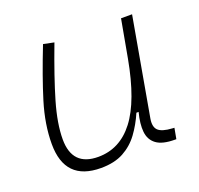

<svg xmlns="http://www.w3.org/2000/svg" viewBox="-100 -637 786 757"><g transform="rotate(-20 293.0 -258.0)"><path d="M201.7 10.3Q50.8 10.3 50.8 -145Q50.8 -227.1 78.6 -317.6Q106.4 -408.2 153.3 -527.3L197.8 -518.1Q148.9 -388.7 123.3 -300.8Q97.7 -212.9 97.7 -147.5Q97.7 -34.7 206.5 -34.7Q297.4 -34.7 357.4 -112.8Q417.5 -190.9 448.2 -358.4L477.1 -517.6H523.4L450.7 -106.9Q444.8 -73.2 460.2 -58.1Q475.6 -43 518.6 -40.5L527.3 -40L519 4.9H513.7Q460.9 4.9 435.8 -13.9Q410.6 -32.7 407.2 -66.7Q403.8 -100.6 416 -147H406.7Q387.7 -103 361.6 -67.4Q335.4 -31.7 296.9 -10.7Q258.3 10.3 201.7 10.3Z"/></g></svg>

Font: Cascadia Mono ExtraLight
Style: Italic
Weight: 200
Italic angle: -10°
Monospace: yes
Designer: Aaron Bell
Foundry: Saja Typeworks
Version: Version 2404.023; ttfautohint (v1.8.4)